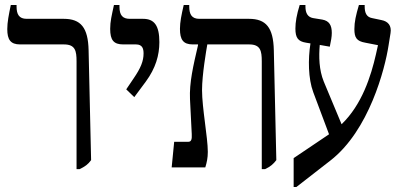

<svg xmlns="http://www.w3.org/2000/svg" viewBox="-20 -667 1610 765"><path d="M285 7H297C318 -3 331 -12 343 -29L333 -467C331 -557 302 -592 234 -592H86C56 -592 46 -610 46 -641V-647H23C15 -608 9 -579 9 -551C9 -509 22 -490 60 -490H235C280 -490 285 -464 285 -423Z M515 -280 561 -342C600 -395 615 -447 615 -499C615 -565 595 -592 550 -592H497C469 -592 456 -606 456 -640V-647H434C425 -605 419 -582 419 -552C419 -507 433 -490 471 -490H522C548 -490 552 -472 552 -454C552 -424 541 -396 512 -354L483 -311Z M664 0H798C804 -20 808 -37 808 -62C808 -119 785 -237 785 -308C785 -369 802 -467 806 -490H973C1018 -490 1023 -464 1023 -423V7H1036C1057 -3 1069 -13 1081 -29L1071 -467C1069 -557 1040 -592 972 -592H774C744 -592 734 -610 734 -641V-647H712C703 -608 697 -579 697 -552C697 -509 710 -490 748 -490H769V-487C750 -405 734 -338 737 -272L744 -133C745 -113 743 -102 730 -102H674Z M1150 78H1161L1296 -27C1451 -147 1514 -394 1528 -485L1536 -535C1541 -565 1526 -582 1500 -587L1462 -595C1441 -599 1433 -615 1433 -641V-647H1410C1398 -606 1392 -580 1392 -551C1392 -517 1401 -503 1435 -497L1486 -487L1478 -451C1458 -363 1422 -250 1341 -172L1270 -342C1251 -389 1250 -441 1254 -488L1294 -481C1299 -505 1302 -520 1302 -536C1302 -566 1292 -584 1264 -589L1227 -595C1206 -599 1197 -615 1197 -641V-647H1174C1162 -608 1157 -579 1157 -553C1157 -516 1168 -502 1199 -497L1217 -494C1207 -431 1208 -354 1228 -300L1291 -132L1150 -37Z"/></svg>

Font: Noto Serif Hebrew Condensed Medium
Style: Regular
Weight: 500
Width: 3
Designer: Monotype Design Team
Foundry: Monotype Imaging Inc.
Version: Version 2.004